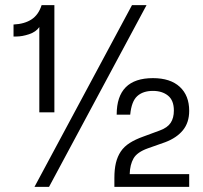

<svg xmlns="http://www.w3.org/2000/svg" viewBox="-20 -732 794 752"><path d="M134 -292V-626Q121 -607 94 -598Q67 -589 44 -589H33V-636Q76 -638 103.5 -656Q131 -674 143 -712H193V-292ZM115 0 497 -712H554L172 0ZM428 0V-35Q428 -69 434 -94Q440 -119 453 -138.5Q466 -158 488 -172Q510 -186 541 -197L606 -221Q636 -232 648.5 -251Q661 -270 661 -299Q661 -339 638 -357.5Q615 -376 579 -376Q540 -376 517.5 -355.5Q495 -335 490 -283H437Q437 -426 579 -426Q647 -426 684 -392Q721 -358 721 -298Q721 -252 696.5 -222Q672 -192 627 -175L559 -151Q517 -136 503 -111.5Q489 -87 488 -50H721V0Z"/></svg>

Font: Firefly Display
Style: Regular
Weight: 400
Designer: Colophon Foundry, Jonny Pinhorn
Foundry: Colophon Foundry
Version: Version 1.200; ttfautohint (v1.8.3)